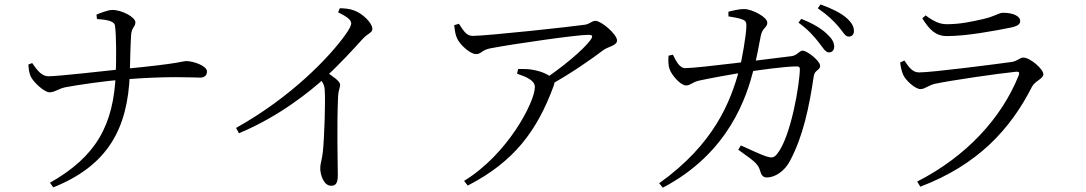

<svg xmlns="http://www.w3.org/2000/svg" viewBox="-20 -802 4930 872"><path d="M206.9 28 221.9 49C470.4 -50.5 560.4 -218.4 569.5 -465.9C571.1 -515.7 571.8 -585.5 575.2 -639.1C576.8 -679.7 594.9 -677.6 594.9 -700.8C594.9 -723.4 535.2 -756.8 490.3 -756.8C469.5 -756.8 433 -741.8 418.1 -735.5L420.4 -715.6C453.4 -713 498.8 -709.7 502.2 -685.6C508.6 -639.1 508.4 -536.2 505.8 -468.7C496.3 -231.8 415.5 -90.4 206.9 28ZM205.5 -382.6C230.1 -383.4 244.6 -398.8 276.8 -405.7C335.2 -416.9 458.1 -434.3 537.2 -440.7C747.6 -457.9 853.3 -449.5 888.7 -449.5C906.3 -449.5 920 -457.8 920 -477.5C920 -504.1 855.9 -524.6 826.5 -524.6C808 -524.6 808.6 -514.5 536.2 -488.2C454.3 -479.7 247.1 -455.7 200.3 -455.7C167.7 -454.9 146.1 -487.5 126.2 -515.6L108.9 -509C110.4 -486.8 112.7 -467.2 120.6 -452.8C130.9 -430.8 180 -382.6 205.5 -382.6Z M1052.1 -221 1065.3 -196.9C1253 -274.4 1398.1 -396 1453.1 -446C1529.4 -517.2 1585.4 -579.3 1625.6 -623.5C1653.4 -653.7 1671.1 -652.1 1671.1 -671.3C1671.1 -697.3 1626.8 -741.1 1588.3 -754.4C1566.8 -762.8 1545.6 -763.8 1523.5 -764.7L1515.5 -746.3C1558.5 -724.9 1575.1 -711.3 1575.1 -695.3C1575.1 -686.6 1566.9 -669.9 1548.3 -643.7C1477.8 -545 1304.8 -362.2 1052.1 -221ZM1483.9 41.6C1505.2 41.6 1514.2 30.1 1514.2 -7C1514.2 -66.7 1509.1 -219.9 1515.5 -365.5C1516.5 -390.2 1524.7 -403.8 1524.7 -416.7C1524.7 -434.1 1490.3 -456 1455.4 -479.4L1424.9 -453.3C1448 -427.1 1454.2 -414.6 1455 -389.6C1458.2 -345.4 1453.6 -178.5 1446 -109.5C1442 -76.7 1434.4 -57.3 1434.4 -38.8C1434.4 -5.9 1451.1 41.6 1483.9 41.6Z M2444 -437 2463.7 -408.1C2564.7 -461.8 2672.4 -537.6 2719.7 -574.1C2742.3 -590.8 2782.4 -594.6 2782.4 -618.2C2782.4 -646.1 2711.1 -707.3 2684.4 -707.3C2667.5 -707.3 2658 -692.6 2636.9 -689.8C2579.4 -681.1 2190.8 -639 2126.7 -639C2097.6 -639 2084.4 -663.6 2064.3 -694L2042.8 -687.7C2045.5 -665.4 2047.7 -644.4 2056.3 -626.6C2070.7 -596.2 2116.9 -556.3 2141.7 -556.3C2166.3 -556.3 2166.5 -574.1 2205.5 -582.2C2318.1 -603.8 2602 -643.8 2650.3 -643.8C2670.9 -643.8 2674.7 -639.6 2662.3 -620.9C2629.1 -575.3 2530.3 -493.1 2444 -437ZM2087.7 19.5 2104.4 40.8C2314.7 -67.5 2418.9 -207.1 2494.2 -410.9C2501.4 -430.9 2497.4 -438 2485.3 -449.2C2469.7 -464.6 2436.4 -479.1 2396.7 -485.5C2379 -488.6 2361.9 -488.9 2333.2 -488.8L2328.3 -467.4C2371.6 -452.3 2409.2 -437 2409.2 -406.6C2409.2 -339 2285.8 -101.1 2087.7 19.5Z M3744.6 -563.9C3758.5 -563.9 3768.6 -573.4 3768.6 -590.1C3768.6 -609.9 3758.7 -626.9 3733.9 -649.6C3708.6 -673.5 3670.8 -695.8 3619.2 -716.5L3606.4 -699C3649.9 -668.4 3676.8 -636.7 3697.2 -611.1C3716.7 -586.5 3728.4 -563.9 3744.6 -563.9ZM3463.5 4C3498.1 4 3543.4 -23.3 3567.9 -71.7C3627.8 -183.4 3655 -316.3 3675.9 -456.5C3680.3 -485.1 3704.9 -482.3 3704.9 -503.6C3704.9 -524.5 3646.6 -571.9 3625.6 -571.9C3608.7 -571.9 3601.5 -549.9 3574.3 -546.9C3478.9 -535.3 3152.1 -492.6 3092.5 -492.6C3064.8 -492.6 3050.1 -526.5 3036 -553.7L3016.3 -549.1C3014.8 -528.6 3014.2 -504.8 3022 -485.9C3029.9 -462.5 3069.9 -413.9 3096 -413.9C3115.9 -413.9 3122.1 -427.7 3152.9 -435.4C3186.1 -443.3 3305.1 -465.2 3365.7 -474.3C3424.9 -483.2 3541.5 -500.4 3600.9 -500.4C3608.6 -500.4 3612.6 -495.8 3612.6 -489C3612.6 -425 3572.9 -180.9 3509.1 -102.3C3494.7 -84.8 3484.7 -83.7 3458.1 -92.4C3438.4 -98.7 3387.3 -122.3 3344.8 -141.4L3333 -122C3389.7 -79.6 3422.5 -63.3 3432.3 -26.3C3437.8 -4.7 3446.6 4 3463.5 4ZM2973.7 30.3 2990.2 50.3C3292.8 -108 3371.8 -366.6 3402.1 -484.3C3415.1 -530.8 3428.5 -603.4 3435.1 -639C3442.6 -676.6 3464.9 -676.6 3464.9 -699.2C3464.9 -723.6 3398.4 -760.1 3360.3 -760.9C3340.9 -761.7 3309.3 -754.1 3288.2 -748.8L3288.4 -727.5C3306.5 -724.6 3333.8 -720.7 3351.6 -713.6C3367.5 -707.6 3370.5 -700.5 3369.8 -681.7C3369 -645.3 3350.5 -531.4 3336.8 -483C3297.5 -340.3 3224.8 -149 2973.7 30.3ZM3833.7 -635.8C3849 -635.8 3858.3 -644.7 3858.3 -661.5C3858.3 -682.4 3846.9 -701.6 3821.1 -723.5C3796.7 -743.8 3757.9 -763.5 3706.6 -781.8L3694.1 -764.4C3739.8 -732.9 3763.6 -709 3785.9 -683.8C3807.8 -659.6 3817.5 -635.8 3833.7 -635.8Z M4145.8 22.5 4159.7 46C4419.2 -52.9 4568.1 -212.9 4667.6 -409.3C4680.4 -433.8 4718.6 -444.7 4718.6 -464.4C4718.6 -488.7 4658.3 -540.5 4627.8 -540.5C4610.7 -540.5 4602.4 -524.6 4574.1 -520.5C4504.3 -510.8 4212.9 -473.1 4154.3 -473.1C4124.7 -473.1 4108.4 -495.7 4087.3 -527.3L4068.2 -518.1C4070.7 -497.6 4074.9 -478.8 4081.9 -462.3C4092.4 -437.8 4136.2 -397.4 4160.3 -397.4C4181.7 -397.4 4196.4 -414.8 4227 -421.6C4295.1 -436.3 4513.8 -468.3 4594.9 -476.2C4608 -477.7 4611.5 -472.2 4606.7 -460C4528.5 -264.4 4367.6 -90.8 4145.8 22.5ZM4280.7 -638.1C4370.2 -638.1 4495.4 -661.7 4568.9 -676.4C4600.9 -682.8 4613.3 -691.7 4613.3 -706C4613.3 -730.3 4578.7 -744 4535.9 -744C4514.6 -744 4502 -728.1 4442.5 -714.9C4391.9 -703.7 4342.3 -692.1 4280.3 -692.1C4247.9 -692.1 4222.1 -704 4183.8 -732.1L4168.7 -718.8C4201.8 -665.8 4230.4 -638.1 4280.7 -638.1Z"/></svg>

Font: Source Han Serif TW VF
Style: Regular
Weight: 250
Designer: Ryoko NISHIZUKA 西塚涼子 (kana & ideographs); Frank Grießhammer (Latin, Greek & Cyrillic); Wenlong ZHANG 张文龙 (bopomofo); San
Foundry: Adobe
Version: Version 2.002;hotconv 1.1.0;makeotfexe 2.6.0